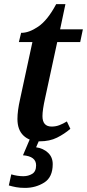

<svg xmlns="http://www.w3.org/2000/svg" viewBox="-20 -679 424 936"><path d="M173 10Q222 10 258 -8Q294 -26 323 -51L306 -87Q288 -76 270 -69Q252 -62 232 -62Q187 -62 187 -113Q187 -143 200 -201L259 -474H371L384 -536H273L299 -659H254Q212 -580 166 -549Q120 -518 83 -519L72 -474H138L78 -196Q65 -139 65 -99Q65 -46 94.5 -18Q124 10 173 10ZM102 237Q154 237 195.5 211Q237 185 237 121Q237 87 214 65.5Q191 44 156 39L177 -9H129L92 78Q156 83 156 127Q156 157 137 168.5Q118 180 94 180Q65 180 35 171L23 225Q40 230 58.5 233.5Q77 237 102 237Z"/></svg>

Font: Noto Serif SemiCondensed Semi
Style: Italic
Weight: 600
Width: 4
Italic angle: -12°
Designer: Monotype Design Team
Foundry: Monotype Imaging Inc.
Version: Version 1.901